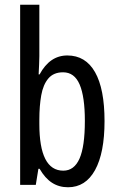

<svg xmlns="http://www.w3.org/2000/svg" viewBox="-20 -780 502 810"><path d="M146 -543Q146 -527 145 -508Q144 -489 143 -466H147Q190 -546 264 -546Q341 -546 381 -475.5Q421 -405 421 -269Q421 -135 381 -62.5Q341 10 267 10Q229 10 199.5 -9Q170 -28 147 -68H142L131 0H65V-760H146ZM246 -475Q206 -475 184 -449Q162 -423 154 -378Q146 -333 146 -276V-257Q146 -60 247 -60Q293 -60 315.5 -111Q338 -162 338 -270Q338 -372 316 -423.5Q294 -475 246 -475Z"/></svg>

Font: Noto Sans Tamil ExtraCondensed
Style: Regular
Weight: 400
Width: 2
Designer: Jelle Bosma - Monotype Design Team
Foundry: Monotype Imaging Inc.
Version: Version 2.004; ttfautohint (v1.8.4.7-5d5b)